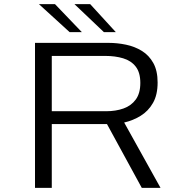

<svg xmlns="http://www.w3.org/2000/svg" viewBox="-20 -907 915 927"><path d="M149 0V-700H504.5Q546.5 -700 588.5 -691.2Q630.5 -682.5 665 -661.2Q699.5 -640 720.2 -602.8Q741 -565.5 741 -508.5Q741 -449 718.5 -409.8Q696 -370.5 659 -347.8Q622 -325 579.5 -315.5L755 0H664.5L496.5 -308H230V0ZM230 -370H493Q539 -370 576.2 -383.2Q613.5 -396.5 635.5 -426.5Q657.5 -456.5 657.5 -506.5Q657.5 -557 635.2 -585.5Q613 -614 574.5 -625.5Q536 -637 488.5 -637H230ZM481.5 -752 339.5 -887H415.5L539 -752ZM316 -752 168 -887H245.5L375 -752Z"/></svg>

Font: Trispace SemiExpanded Light
Style: Regular
Weight: 300
Width: 6
Designer: Tyler Finck
Foundry: Etcetera Type Company
Version: Version 1.210; ttfautohint (v1.8.3)